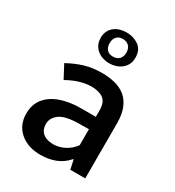

<svg xmlns="http://www.w3.org/2000/svg" viewBox="-174 -811 842 924"><g transform="rotate(30 247.5 -349.0)"><path d="M71 -430Q117 -455 159.5 -467.5Q202 -480 254 -480Q294 -480 327.5 -471Q361 -462 385 -442Q409 -422 422.5 -388.5Q436 -355 436 -307V0H353L342 -51H339Q311 -19 274 -4.5Q237 10 192 10Q121 10 77.5 -28Q34 -66 34 -129Q34 -168 50 -196.5Q66 -225 95 -244Q124 -263 164 -272.5Q204 -282 252 -282H332V-318Q332 -363 308 -380.5Q284 -398 242 -398Q216 -398 183.5 -389.5Q151 -381 109 -358ZM333 -214 270 -213Q199 -211 170 -188Q141 -165 141 -134Q141 -114 147.5 -101Q154 -88 165 -80Q176 -72 190.5 -68.5Q205 -65 220 -65Q251 -65 281.5 -80.5Q312 -96 333 -125ZM162 -623Q162 -645 170 -661Q178 -677 191.5 -687.5Q205 -698 222 -703Q239 -708 258 -708Q297 -708 326 -687.5Q355 -667 355 -623Q355 -601 346.5 -585Q338 -569 324.5 -558.5Q311 -548 293.5 -542.5Q276 -537 258 -537Q240 -537 222.5 -542.5Q205 -548 191.5 -559Q178 -570 170 -586Q162 -602 162 -623ZM212 -623Q212 -600 224 -587Q236 -574 258 -574Q280 -574 292.5 -587Q305 -600 305 -623Q305 -646 292 -659Q279 -672 258 -672Q237 -672 224.5 -659Q212 -646 212 -623Z"/></g></svg>

Font: Ek Mukta Medium
Style: Regular
Weight: 500
Designer: Girish Dalvi and Yashodeep Gholap
Foundry: Ek Type
Version: Version 2.538;PS 1.002;hotconv 16.6.51;makeotf.lib2.5.65220;